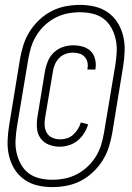

<svg xmlns="http://www.w3.org/2000/svg" viewBox="-20 -732 540 784"><path d="M193 32Q162 32 132.5 25Q103 18 79 1Q55 -16 39.5 -41Q24 -66 17 -95Q10 -124 11 -155.5Q12 -187 17 -218L62 -493Q67 -521 76 -549.5Q85 -578 101.5 -604Q118 -630 141 -651.5Q164 -673 191.5 -687Q219 -701 248.5 -706.5Q278 -712 307 -712Q338 -712 367.5 -705Q397 -698 421 -681Q445 -664 460.5 -639Q476 -614 483 -585Q490 -556 489 -524.5Q488 -493 483 -462L438 -187Q433 -159 424 -130.5Q415 -102 398.5 -76Q382 -50 359 -28.5Q336 -7 308.5 7Q281 21 251.5 26.5Q222 32 193 32ZM193 2Q219 2 244.5 -3Q270 -8 294 -20.5Q318 -33 338 -52Q358 -71 372 -94Q386 -117 393.5 -142Q401 -167 405 -192L451 -467Q455 -493 456.5 -519.5Q458 -546 452.5 -571Q447 -596 435 -618Q423 -640 403.5 -655Q384 -670 358.5 -676Q333 -682 307 -682Q281 -682 255.5 -677Q230 -672 206 -659.5Q182 -647 162 -628Q142 -609 128 -586Q114 -563 106.5 -538Q99 -513 95 -488L49 -213Q45 -187 43.5 -160.5Q42 -134 47.5 -109Q53 -84 65 -62Q77 -40 96.5 -25Q116 -10 141.5 -4Q167 2 193 2ZM224 -133Q200 -133 179 -141.5Q158 -150 145.5 -167.5Q133 -185 131 -208Q129 -231 133 -255L164 -444Q168 -465 176.5 -484.5Q185 -504 201.5 -519Q218 -534 238.5 -540.5Q259 -547 279 -547Q299 -547 318 -541.5Q337 -536 350 -523.5Q363 -511 368 -491.5Q373 -472 370 -452L369 -448H337V-451Q340 -465 337 -478Q334 -491 325 -500.5Q316 -510 303 -513.5Q290 -517 277 -517Q262 -517 247 -511.5Q232 -506 221 -494.5Q210 -483 204 -468.5Q198 -454 196 -440L164 -250Q161 -233 162.5 -217Q164 -201 172 -188Q180 -175 195 -169Q210 -163 226 -163Q240 -163 254 -167.5Q268 -172 279 -182Q290 -192 298 -205Q306 -218 310 -232L340 -224Q334 -205 323 -187.5Q312 -170 296.5 -157.5Q281 -145 261.5 -139Q242 -133 224 -133Z"/></svg>

Font: Iosevka Extralight
Style: Italic
Weight: 200
Italic angle: -9°
Monospace: yes
Designer: Belleve Invis
Foundry: Belleve Invis
Version: Version 32.5.0; ttfautohint (v1.8.4)